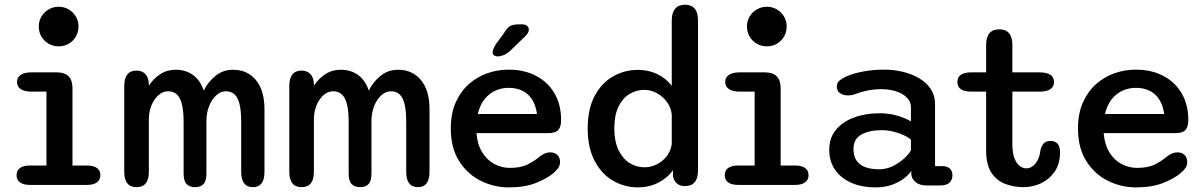

<svg xmlns="http://www.w3.org/2000/svg" viewBox="-20 -782 5088 812"><path d="M106 -82H176.5V-394.5H113Q84 -394.5 68 -405Q52 -415.5 52 -435.5Q52 -455 68 -465.5Q84 -476 113 -476H220Q286.5 -476 286.5 -409.5V-82H348.5Q375.5 -82 390 -71.5Q404.5 -61 404.5 -41Q404.5 -21.5 390 -10.8Q375.5 0 348.5 0H106Q79 0 64.5 -10.8Q50 -21.5 50 -41Q50 -61 64.5 -71.5Q79 -82 106 -82ZM144 -670Q144 -693 155.2 -712Q166.5 -731 185.8 -742.2Q205 -753.5 228 -753.5Q251.5 -753.5 270.5 -742.2Q289.5 -731 300.8 -712Q312 -693 312 -670Q312 -646.5 300.8 -627.2Q289.5 -608 270.5 -597Q251.5 -586 228 -586Q205 -586 185.8 -597Q166.5 -608 155.2 -627.2Q144 -646.5 144 -670Z M805 9.5Q782 9.5 769.2 -3.5Q756.5 -16.5 756.5 -48.5V-267Q756.5 -313.5 749.2 -341.8Q742 -370 727.5 -383Q713 -396 691.5 -396Q668.5 -396 649.8 -379.2Q631 -362.5 620.2 -335.5Q609.5 -308.5 609.5 -277.5V-55.5Q609.5 9.5 557.5 9.5Q505.5 9.5 505.5 -55.5V-418Q505.5 -483.5 557.5 -483.5Q581.5 -483.5 595.5 -468Q609.5 -452.5 609.5 -423V-419.5Q628.5 -449 657.2 -468Q686 -487 723 -487Q766 -487 796.8 -464.5Q827.5 -442 841.5 -399Q860.5 -436.5 892 -461.8Q923.5 -487 966 -487Q1026 -487 1062.2 -443.5Q1098.5 -400 1098.5 -319.5V-55.5Q1098.5 9.5 1049.5 9.5Q1000 9.5 1000 -55.5V-267Q1000 -313.5 993 -341.8Q986 -370 971.8 -383Q957.5 -396 936 -396Q913 -396 894 -378.5Q875 -361 864 -332.5Q853 -304 853 -270.5V-48.5Q853 -16.5 840.5 -3.5Q828 9.5 805 9.5Z M1503 9.5Q1480 9.5 1467.2 -3.5Q1454.5 -16.5 1454.5 -48.5V-267Q1454.5 -313.5 1447.2 -341.8Q1440 -370 1425.5 -383Q1411 -396 1389.5 -396Q1366.5 -396 1347.8 -379.2Q1329 -362.5 1318.2 -335.5Q1307.5 -308.5 1307.5 -277.5V-55.5Q1307.5 9.5 1255.5 9.5Q1203.5 9.5 1203.5 -55.5V-418Q1203.5 -483.5 1255.5 -483.5Q1279.5 -483.5 1293.5 -468Q1307.5 -452.5 1307.5 -423V-419.5Q1326.5 -449 1355.2 -468Q1384 -487 1421 -487Q1464 -487 1494.8 -464.5Q1525.5 -442 1539.5 -399Q1558.5 -436.5 1590 -461.8Q1621.5 -487 1664 -487Q1724 -487 1760.2 -443.5Q1796.5 -400 1796.5 -319.5V-55.5Q1796.5 9.5 1747.5 9.5Q1698 9.5 1698 -55.5V-267Q1698 -313.5 1691 -341.8Q1684 -370 1669.8 -383Q1655.5 -396 1634 -396Q1611 -396 1592 -378.5Q1573 -361 1562 -332.5Q1551 -304 1551 -270.5V-48.5Q1551 -16.5 1538.5 -3.5Q1526 9.5 1503 9.5Z M2131.5 10.5Q2069 10.5 2012.8 -17.5Q1956.5 -45.5 1921.5 -101Q1886.5 -156.5 1886.5 -239Q1886.5 -301.5 1907 -348Q1927.5 -394.5 1962 -425.5Q1996.5 -456.5 2040.2 -472Q2084 -487.5 2130.5 -487.5Q2197.5 -487.5 2247.5 -461Q2297.5 -434.5 2325.2 -386.8Q2353 -339 2353 -274.5Q2353 -245 2340.8 -232Q2328.5 -219 2298.5 -219H1995Q1999 -171 2019 -138.2Q2039 -105.5 2070 -88.8Q2101 -72 2136.5 -72Q2183.5 -72 2212 -86.8Q2240.5 -101.5 2260 -118Q2270.5 -126.5 2282.2 -132Q2294 -137.5 2308 -137.5Q2326.5 -137.5 2337.5 -126.2Q2348.5 -115 2348.5 -96.5Q2348.5 -82.5 2340.5 -71Q2332.5 -59.5 2319 -48.5Q2291 -25.5 2244.5 -7.5Q2198 10.5 2131.5 10.5ZM2000.5 -300H2251Q2243.5 -354 2212.8 -382.2Q2182 -410.5 2130 -410.5Q2102 -410.5 2075.8 -399Q2049.5 -387.5 2029.8 -363.2Q2010 -339 2000.5 -300ZM2084.5 -543.5Q2077.5 -543.5 2070.5 -547.2Q2063.5 -551 2063.5 -561Q2063.5 -573.5 2078 -596.5L2111.5 -642Q2125 -665.5 2138 -672.2Q2151 -679 2175.5 -679H2188.5Q2201.5 -679 2209 -672.8Q2216.5 -666.5 2216.5 -656.5Q2216.5 -642.5 2200 -627.5L2138.5 -568Q2123 -554 2109.8 -548.8Q2096.5 -543.5 2084.5 -543.5Z M2876.5 5Q2837.5 5 2826.5 -33.5L2826 -62Q2802 -28.5 2763.2 -9Q2724.5 10.5 2677.5 10.5Q2621.5 10.5 2573 -17.5Q2524.5 -45.5 2495 -101.2Q2465.5 -157 2465.5 -239Q2465.5 -321.5 2495 -376.5Q2524.5 -431.5 2573 -459Q2621.5 -486.5 2677.5 -486.5Q2722.5 -486.5 2760 -468.5Q2797.5 -450.5 2821 -419V-695.5Q2821 -728 2835.2 -745Q2849.5 -762 2876.5 -762Q2932 -762 2932 -695.5V-62Q2932 5 2876.5 5ZM2821 -174V-295.5Q2819 -325 2801.8 -349Q2784.5 -373 2759 -387.5Q2733.5 -402 2705 -402Q2670.5 -402 2641.8 -384.2Q2613 -366.5 2595.5 -330.5Q2578 -294.5 2578 -239Q2578 -185 2595.5 -148.2Q2613 -111.5 2641.8 -93Q2670.5 -74.5 2705 -74.5Q2733 -74.5 2758.2 -87.2Q2783.5 -100 2800.8 -122.8Q2818 -145.5 2821 -174Z M3101 -82H3171.5V-394.5H3108Q3079 -394.5 3063 -405Q3047 -415.5 3047 -435.5Q3047 -455 3063 -465.5Q3079 -476 3108 -476H3215Q3281.5 -476 3281.5 -409.5V-82H3343.5Q3370.5 -82 3385 -71.5Q3399.5 -61 3399.5 -41Q3399.5 -21.5 3385 -10.8Q3370.5 0 3343.5 0H3101Q3074 0 3059.5 -10.8Q3045 -21.5 3045 -41Q3045 -61 3059.5 -71.5Q3074 -82 3101 -82ZM3139 -670Q3139 -693 3150.2 -712Q3161.5 -731 3180.8 -742.2Q3200 -753.5 3223 -753.5Q3246.5 -753.5 3265.5 -742.2Q3284.5 -731 3295.8 -712Q3307 -693 3307 -670Q3307 -646.5 3295.8 -627.2Q3284.5 -608 3265.5 -597Q3246.5 -586 3223 -586Q3200 -586 3180.8 -597Q3161.5 -608 3150.2 -627.2Q3139 -646.5 3139 -670Z M3899 2.5Q3869 2.5 3851.5 -12.2Q3834 -27 3834 -48.5V-59.5Q3826.5 -46.5 3806.5 -30Q3786.5 -13.5 3755.2 -1.5Q3724 10.5 3681.5 10.5Q3626 10.5 3582 -8.2Q3538 -27 3512.5 -62.8Q3487 -98.5 3487 -149Q3487 -199 3515.5 -233.2Q3544 -267.5 3592.2 -285.2Q3640.5 -303 3700 -303Q3732 -303 3759 -296.8Q3786 -290.5 3805.2 -282.2Q3824.5 -274 3832.5 -268.5V-328Q3832.5 -347 3821.8 -361.5Q3811 -376 3793.2 -385.8Q3775.5 -395.5 3753.2 -400.2Q3731 -405 3708 -405Q3676.5 -405 3647.2 -398.8Q3618 -392.5 3596.5 -384Q3588 -380.5 3580 -379.5Q3572 -378.5 3566 -378.5Q3546 -378.5 3532.5 -388Q3519 -397.5 3519 -416Q3519 -432.5 3531.5 -442.2Q3544 -452 3561 -459.5Q3587 -471 3628.5 -479.2Q3670 -487.5 3720 -487.5Q3760.5 -487.5 3798.8 -478.2Q3837 -469 3867.8 -450.8Q3898.5 -432.5 3916.5 -405.2Q3934.5 -378 3934.5 -342V-79.5H3964.5Q3986 -79.5 3997 -69.2Q4008 -59 4008 -40Q4008 -21.5 3995.5 -9.5Q3983 2.5 3953 2.5ZM3832.5 -191Q3824 -199.5 3804.8 -209Q3785.5 -218.5 3760.2 -225Q3735 -231.5 3708.5 -231.5Q3656.5 -231.5 3623 -213Q3589.5 -194.5 3589.5 -151.5Q3589.5 -121 3603 -102Q3616.5 -83 3641 -74.5Q3665.5 -66 3698 -66Q3729 -66 3756.8 -80Q3784.5 -94 3804.8 -112.8Q3825 -131.5 3832.5 -146.5Z M4088 -394.5Q4029 -394.5 4029 -435.5Q4029 -476 4088 -476H4150.5V-591.5Q4150.5 -658 4206 -658Q4261.5 -658 4261.5 -591.5V-476H4375.5Q4437.5 -476 4437.5 -435.5Q4437.5 -394.5 4375.5 -394.5H4261.5V-172.5Q4261.5 -135.5 4270.2 -112.8Q4279 -90 4292.8 -80Q4306.5 -70 4320.5 -70Q4342.5 -70 4359.8 -91.2Q4377 -112.5 4380.5 -149Q4384.5 -164 4393.8 -175Q4403 -186 4423 -186Q4441.5 -186 4452.2 -174.8Q4463 -163.5 4463 -137.5Q4463 -89.5 4440.8 -56.8Q4418.5 -24 4383.2 -7.2Q4348 9.5 4309 9.5Q4268 9.5 4231.8 -4Q4195.5 -17.5 4173 -51.2Q4150.5 -85 4150.5 -146V-394.5Z M4784 10.5Q4721.5 10.5 4665.2 -17.5Q4609 -45.5 4574 -101Q4539 -156.5 4539 -239Q4539 -301.5 4559.5 -348Q4580 -394.5 4614.5 -425.5Q4649 -456.5 4692.8 -472Q4736.5 -487.5 4783 -487.5Q4850 -487.5 4900 -461Q4950 -434.5 4977.8 -386.8Q5005.5 -339 5005.5 -274.5Q5005.5 -245 4993.2 -232Q4981 -219 4951 -219H4647.5Q4651.5 -171 4671.5 -138.2Q4691.5 -105.5 4722.5 -88.8Q4753.5 -72 4789 -72Q4836 -72 4864.5 -86.8Q4893 -101.5 4912.5 -118Q4923 -126.5 4934.8 -132Q4946.5 -137.5 4960.5 -137.5Q4979 -137.5 4990 -126.2Q5001 -115 5001 -96.5Q5001 -82.5 4993 -71Q4985 -59.5 4971.5 -48.5Q4943.5 -25.5 4897 -7.5Q4850.5 10.5 4784 10.5ZM4653 -300H4903.5Q4896 -354 4865.2 -382.2Q4834.5 -410.5 4782.5 -410.5Q4754.5 -410.5 4728.2 -399Q4702 -387.5 4682.2 -363.2Q4662.5 -339 4653 -300Z"/></svg>

Font: Sono Medium
Style: Regular
Weight: 500
Designer: Tyler Finck
Foundry: Tyler Finck
Version: Version 2.112